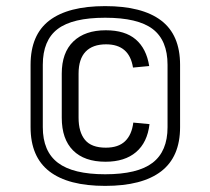

<svg xmlns="http://www.w3.org/2000/svg" viewBox="-20 -844 688 628"><path d="M325 -315Q256 -315 219 -352Q182 -389 182 -459V-603Q182 -672 220 -708.5Q258 -745 326 -745Q389 -745 424 -715Q459 -685 468 -628L415 -623Q409 -661 387 -680Q365 -699 327 -699Q283 -699 260 -675Q237 -651 237 -603V-459Q237 -412 258 -386.5Q279 -361 326 -361Q367 -361 389 -382Q411 -403 416 -443L469 -438Q462 -378 425 -346.5Q388 -315 325 -315ZM324 -236Q203 -236 141.5 -283.5Q80 -331 80 -428V-632Q80 -730 141.5 -777Q203 -824 324 -824Q445 -824 507 -777Q569 -730 569 -632V-428Q569 -331 507 -283.5Q445 -236 324 -236ZM324 -274Q430 -274 479 -311.5Q528 -349 528 -428V-632Q528 -712 479.5 -749Q431 -786 324 -786Q217 -786 168.5 -749Q120 -712 120 -632V-428Q120 -349 169.5 -311.5Q219 -274 324 -274Z"/></svg>

Font: Pathway Extreme SemiCondensed Light
Style: Regular
Weight: 300
Width: 4
Version: Version 1.001;gftools[0.9.26]